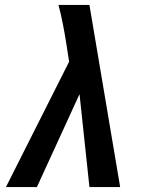

<svg xmlns="http://www.w3.org/2000/svg" viewBox="-20 -755 640 775"><path d="M4 0 259 -506 247 -583Q241 -621 233.5 -659.5Q226 -698 216 -735H341L465 0H341L301 -375L129 0Z"/></svg>

Font: Iosevka HT Extended
Style: Bold Italic
Weight: 700
Width: 7
Italic angle: -9°
Monospace: yes
Designer: Belleve Invis
Foundry: Belleve Invis
Version: Version 32.3.0; ttfautohint (v1.8.4)